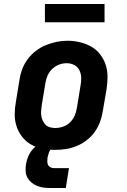

<svg xmlns="http://www.w3.org/2000/svg" viewBox="-20 -746 640 966"><path d="M256 8Q224 8 193 2Q162 -4 136 -19Q110 -34 91.5 -57.5Q73 -81 63.5 -110Q54 -139 54 -170.5Q54 -202 60 -234L78 -344Q82 -372 92 -398.5Q102 -425 119.5 -448.5Q137 -472 160.5 -490Q184 -508 211 -519Q238 -530 265 -535.5Q292 -541 320 -541Q352 -541 382.5 -533.5Q413 -526 439 -511.5Q465 -497 483.5 -473Q502 -449 511.5 -420.5Q521 -392 521 -360Q521 -328 516 -296L497 -186Q493 -159 483 -132Q473 -105 456 -81.5Q439 -58 415.5 -40Q392 -22 365 -11Q338 0 310.5 4Q283 8 256 8ZM258 -102Q278 -102 298 -109Q318 -116 333 -131Q348 -146 356 -165Q364 -184 367 -204L385 -314Q389 -334 388.5 -354.5Q388 -375 379.5 -392.5Q371 -410 353.5 -419Q336 -428 315 -428Q295 -428 276 -420.5Q257 -413 242 -398.5Q227 -384 219 -365Q211 -346 208 -326L190 -216Q188 -203 187 -189Q186 -175 188 -162.5Q190 -150 195.5 -138Q201 -126 210 -117.5Q219 -109 232 -105.5Q245 -102 258 -102ZM311 200H236Q218 200 200.5 198Q183 196 167 189.5Q151 183 138.5 172.5Q126 162 118 147.5Q110 133 109 115Q108 97 111 79Q114 63 119.5 47.5Q125 32 134.5 18Q144 4 157.5 -7.5Q171 -19 186.5 -26Q202 -33 218 -36Q234 -39 250 -39L244 0Q237 0 233 7Q229 14 226.5 20.5Q224 27 222.5 34Q221 41 219 47Q218 57 218 66.5Q218 76 222 84Q226 92 234.5 96Q243 100 252 100H327ZM506 -634H206V-726H506Z"/></svg>

Font: Iosevka Slab XBdExObl
Style: Regular
Weight: 800
Width: 7
Italic angle: -9°
Monospace: yes
Designer: Belleve Invis
Foundry: Belleve Invis
Version: Version 11.1.0; ttfautohint (v1.8.3)